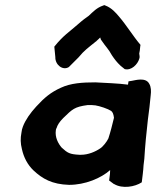

<svg xmlns="http://www.w3.org/2000/svg" viewBox="-20 -725 617 753"><path d="M64 -204C60 -183 60 -163 66 -140C73 -108 88 -79 111 -57C146 -24 184 -2 251 0C314 0 376 -26 412 -58C412 -48 411 -38 409 -25L408 -17L427 -3H428C460 16 509 8 536 -10L540 -43C542 -55 542 -67 543 -77L546 -102C549 -152 554 -204 560 -256C565 -293 568 -318 571 -351C573 -367 573 -384 565 -397C551 -423 510 -410 497 -408L484 -406L482 -393C447 -398 388 -400 354 -402H353C304 -402 257 -399 219 -381C179 -363 154 -342 122 -307C99 -282 80 -255 70 -229C67 -221 65 -214 64 -204ZM193 -542 197 -501C196 -471 226 -447 250 -462L287 -499L288 -500C311 -528 325 -537 357 -563H358V-564C365 -570 368 -573 373 -578C373 -578 375 -571 376 -569L377 -568C395 -541 405 -534 419 -508C429 -493 439 -480 452 -468L453 -467L469 -454C495 -447 520 -473 526 -494C529 -500 527 -509 526 -515C528 -522 529 -532 530 -543L531 -549C502 -583 477 -625 446 -661C435 -674 418 -694 394 -703L389 -705L384 -703C360 -695 345 -679 328 -663C319 -657 304 -646 286 -630C251 -599 228 -586 193 -542ZM199 -214C199 -217 200 -219 201 -221V-222L202 -223C205 -234 213 -247 228 -262C264 -297 272 -306 324 -313C335 -313 348 -313 351 -312H353C372 -309 404 -298 416 -290C422 -285 425 -278 427 -263C421 -238 413 -206 405 -182C399 -169 383 -149 373 -143C354 -130 326 -118 298 -118H291C253 -120 245 -125 222 -146C208 -162 195 -187 199 -214Z"/></svg>

Font: Hussar Pisanka
Style: BdKur
Weight: 700
Designer: Robert Jablonski
Foundry: Cannot Into Space Fonts
Version: Version 1.070